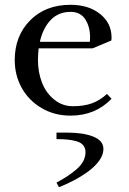

<svg xmlns="http://www.w3.org/2000/svg" viewBox="-20 -472 534 795"><path d="M41 -223.1Q41 -323.2 104.7 -387.7Q168.5 -452.1 272 -452.1Q347.2 -452.1 394.5 -414.1Q441.9 -376 441.9 -316.9Q441.9 -308.1 440.9 -304.2L363.8 -272H140.1Q137.2 -247.6 137.2 -223.1Q137.2 -173.3 153.6 -130.6Q169.9 -87.9 203.9 -60.1Q237.8 -32.2 282.2 -32.2Q328.1 -32.2 361.3 -44.4Q394.5 -56.6 422.9 -83L441.9 -63Q374.5 6.8 272 6.8Q205.1 6.8 151.9 -24.7Q98.6 -56.2 69.8 -108.4Q41 -160.6 41 -223.1ZM145 -298.8H352.1Q353 -304.7 353 -316.9Q353 -361.3 333 -392.1Q313 -422.9 272 -422.9Q222.2 -422.9 189.9 -389.2Q157.7 -355.5 145 -298.8ZM213.9 77.1H258.8Q325.2 77.1 366.7 93.8Q408.2 110.4 408.2 145Q408.2 168.5 391.4 192.4Q374.5 216.3 346.7 236.8Q318.8 257.3 288.1 273.7Q257.3 290 224.1 303.2L213.9 284.2Q239.7 270 257.1 258.8Q274.4 247.6 294.2 231.2Q314 214.8 324 196.5Q334 178.2 334 158.2Q334 141.1 324.7 129.6Q315.4 118.2 297.1 113Q278.8 107.9 259.8 106Q240.7 104 213.9 104Z"/></svg>

Font: Dihjauti S
Style: Bold
Weight: 700
Designer: T. Christopher White
Version: Version 3.0.0